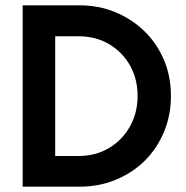

<svg xmlns="http://www.w3.org/2000/svg" viewBox="-20 -700 699 720"><path d="M65 0V-680H279Q350 -680 412 -654.5Q474 -629 521 -583.5Q568 -538 594.5 -476Q621 -414 621 -340Q621 -268 595 -205.5Q569 -143 523 -97.5Q477 -52 414.5 -26Q352 0 279 0ZM187 -115H274Q339 -115 389 -145Q439 -175 467.5 -226Q496 -277 496 -340Q496 -404 467.5 -454.5Q439 -505 389 -534.5Q339 -564 274 -564H187Z"/></svg>

Font: Teachers SemiBold
Style: Regular
Weight: 600
Version: Version 1.001